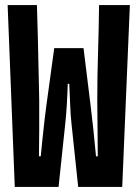

<svg xmlns="http://www.w3.org/2000/svg" viewBox="-20 -734 540 754"><path d="M38 0 10 -714H125Q127 -654 128.5 -593.5Q130 -533 131 -480.5Q132 -428 133 -390.5Q134 -353 134 -339Q134 -275 134 -220.5Q134 -166 133 -120H140Q143 -152 147 -190Q151 -228 155 -263Q159 -298 162 -319L193 -545H308L336 -318Q341 -278 347 -222Q353 -166 357 -120H364Q364 -176 363 -237Q362 -298 362 -339Q362 -433 365 -526.5Q368 -620 369 -714H490L460 0H287L261 -246Q257 -281 255.5 -324.5Q254 -368 252 -405H246Q245 -368 242.5 -324.5Q240 -281 236 -246L210 0Z"/></svg>

Font: Noto Sans Mono ExtraCondensed
Style: Bold
Weight: 700
Width: 2
Designer: Monotype Design Team
Foundry: Monotype Imaging Inc.
Version: Version 2.014